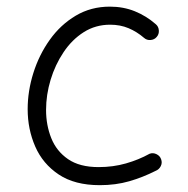

<svg xmlns="http://www.w3.org/2000/svg" viewBox="-20 -536 563 576"><path d="M450.2 -425.3Q443.4 -417 431.9 -416Q420.4 -415 412.1 -422.4Q390.6 -440.9 365.7 -451.4Q340.8 -461.9 310.5 -461.9Q266.6 -461.9 231.2 -439.5Q195.8 -417 170.7 -379.4Q145.5 -341.8 131.8 -296.6Q118.2 -251.5 118.2 -206.1Q118.2 -160.6 133.8 -121.6Q149.4 -82.5 184.1 -58.6Q218.8 -34.7 275.9 -34.7Q319.3 -34.7 357.7 -45.7Q396 -56.6 428.7 -74.7Q439 -78.6 449.5 -73.5Q460 -68.4 463.4 -58.1Q467.3 -47.4 462.2 -37.4Q457 -27.3 446.8 -23.4Q408.2 -3.9 367.7 7.8Q327.1 19.5 279.3 19.5Q204.1 19.5 156.2 -12.5Q108.4 -44.4 85.7 -96.4Q63 -148.4 63 -208.5Q63 -262.7 80.1 -317.1Q97.2 -371.6 129.4 -416.7Q161.6 -461.9 207.3 -489Q252.9 -516.1 309.6 -516.1Q350.1 -516.1 384.5 -502.2Q418.9 -488.3 447.3 -463.4Q455.6 -456.5 456.5 -445.1Q457.5 -433.6 450.2 -425.3Z"/></svg>

Font: Mikhak Light
Style: Regular
Weight: 300
Designer: Amin Abedi
Version: Version 3.3